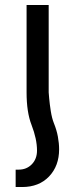

<svg xmlns="http://www.w3.org/2000/svg" viewBox="-20 -512 305 773"><path d="M87 -140V-492H176V-140Q176 -139 178 -116Q180 -93 184.5 -64.5Q189 -36 197 -16Q208 11 213 38Q218 65 218 89Q218 156 177.5 198.5Q137 241 69 241H43V171H55Q87 171 108 149.5Q129 128 129 94Q129 48 107 -9Q87 -60 87 -140Z"/></svg>

Font: Go Noto Kurrent-Regular
Style: Regular
Weight: 400
Designer: Monotype Design Team
Foundry: Monotype Imaging Inc.
Version: Version 2.012; ttfautohint (v1.8.4.7-5d5b)